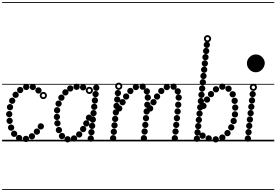

<svg xmlns="http://www.w3.org/2000/svg" viewBox="-25 -1349 2637 1832"><path d="M342.1 -456Q329.5 -456 320.8 -464.7Q312 -473.4 312 -485.9Q312 -498.5 320.7 -507.2Q329.4 -516 341.9 -516Q354.5 -516 363.2 -507.3Q372 -498.6 372 -486.1Q372 -473.5 363.3 -464.8Q354.6 -456 342.1 -456ZM288.1 -489Q275.5 -489 266.8 -497.7Q258 -506.4 258 -518.9Q258 -531.5 266.7 -540.2Q275.4 -549 287.9 -549Q300.5 -549 309.2 -540.3Q318 -531.6 318 -519.1Q318 -506.5 309.3 -497.8Q300.6 -489 288.1 -489ZM225.1 -489.5Q212.5 -489.5 203.8 -498.2Q195 -506.9 195 -519.4Q195 -532 203.7 -540.8Q212.4 -549.5 224.9 -549.5Q237.5 -549.5 246.2 -540.8Q255 -532.1 255 -519.6Q255 -507 246.3 -498.2Q237.6 -489.5 225.1 -489.5ZM167.6 -460Q155 -460 146.2 -468.7Q137.5 -477.4 137.5 -489.9Q137.5 -502.5 146.2 -511.2Q154.9 -520 167.4 -520Q180 -520 188.8 -511.3Q197.5 -502.6 197.5 -490.1Q197.5 -477.5 188.8 -468.8Q180.1 -460 167.6 -460ZM124.1 -414.5Q111.5 -414.5 102.8 -423.2Q94 -431.9 94 -444.4Q94 -457 102.7 -465.8Q111.4 -474.5 123.9 -474.5Q136.5 -474.5 145.2 -465.8Q154 -457.1 154 -444.6Q154 -432 145.3 -423.2Q136.6 -414.5 124.1 -414.5ZM91.6 -358Q79 -358 70.2 -366.7Q61.5 -375.4 61.5 -387.9Q61.5 -400.5 70.2 -409.2Q78.9 -418 91.4 -418Q104 -418 112.8 -409.3Q121.5 -400.6 121.5 -388.1Q121.5 -375.5 112.8 -366.8Q104.1 -358 91.6 -358ZM70.6 -296.5Q58 -296.5 49.2 -305.2Q40.5 -313.9 40.5 -326.4Q40.5 -339 49.2 -347.8Q57.9 -356.5 70.4 -356.5Q83 -356.5 91.8 -347.8Q100.5 -339.1 100.5 -326.6Q100.5 -314 91.8 -305.2Q83.1 -296.5 70.6 -296.5ZM63.1 -230Q50.5 -230 41.8 -238.7Q33 -247.4 33 -259.9Q33 -272.5 41.7 -281.2Q50.4 -290 62.9 -290Q75.5 -290 84.2 -281.3Q93 -272.6 93 -260.1Q93 -247.5 84.3 -238.8Q75.6 -230 63.1 -230ZM67.1 -166Q54.5 -166 45.8 -174.7Q37 -183.4 37 -195.9Q37 -208.5 45.7 -217.2Q54.4 -226 66.9 -226Q79.5 -226 88.2 -217.3Q97 -208.6 97 -196.1Q97 -183.5 88.3 -174.8Q79.6 -166 67.1 -166ZM81.1 -101.5Q68.5 -101.5 59.8 -110.2Q51 -118.9 51 -131.4Q51 -144 59.7 -152.8Q68.4 -161.5 80.9 -161.5Q93.5 -161.5 102.2 -152.8Q111 -144.1 111 -131.6Q111 -119 102.3 -110.2Q93.6 -101.5 81.1 -101.5ZM110.1 -42.5Q97.5 -42.5 88.8 -51.2Q80 -59.9 80 -72.4Q80 -85 88.7 -93.8Q97.4 -102.5 109.9 -102.5Q122.5 -102.5 131.2 -93.8Q140 -85.1 140 -72.6Q140 -60 131.3 -51.2Q122.6 -42.5 110.1 -42.5ZM157.6 -2Q145 -2 136.2 -10.7Q127.5 -19.4 127.5 -31.9Q127.5 -44.5 136.2 -53.2Q144.9 -62 157.4 -62Q170 -62 178.8 -53.3Q187.5 -44.6 187.5 -32.1Q187.5 -19.5 178.8 -10.8Q170.1 -2 157.6 -2ZM222.6 6.5Q210 6.5 201.2 -2.2Q192.5 -10.9 192.5 -23.4Q192.5 -36 201.2 -44.8Q209.9 -53.5 222.4 -53.5Q235 -53.5 243.8 -44.8Q252.5 -36.1 252.5 -23.6Q252.5 -11 243.8 -2.2Q235.1 6.5 222.6 6.5ZM279.6 -18.5Q267 -18.5 258.2 -27.2Q249.5 -35.9 249.5 -48.4Q249.5 -61 258.2 -69.8Q266.9 -78.5 279.4 -78.5Q292 -78.5 300.8 -69.8Q309.5 -61.1 309.5 -48.6Q309.5 -36 300.8 -27.2Q292.1 -18.5 279.6 -18.5ZM327.1 -63Q314.5 -63 305.8 -71.7Q297 -80.4 297 -92.9Q297 -105.5 305.7 -114.2Q314.4 -123 326.9 -123Q339.5 -123 348.2 -114.3Q357 -105.6 357 -93.1Q357 -80.5 348.3 -71.8Q339.6 -63 327.1 -63ZM364.6 -113Q352 -113 343.2 -121.7Q334.5 -130.4 334.5 -142.9Q334.5 -155.5 343.2 -164.2Q351.9 -173 364.4 -173Q377 -173 385.8 -164.3Q394.5 -155.6 394.5 -143.1Q394.5 -130.5 385.8 -121.8Q377.1 -113 364.6 -113ZM388.7 -403Q374.5 -403 364.2 -413.2Q354 -423.3 354 -437.7Q354 -452 364.2 -462Q374.3 -472 388.7 -472Q403 -472 413 -461.9Q423 -451.9 423 -437.7Q423 -423.5 412.9 -413.2Q402.9 -403 388.7 -403ZM388.8 -421Q395.5 -421 400.2 -425.9Q405 -430.8 405 -437.5Q405 -444.5 400.2 -449.2Q395.4 -454 388.5 -454Q382 -454 377 -449.2Q372 -444.5 372 -437.5Q372 -430.8 377 -425.9Q382 -421 388.8 -421ZM-5 455H519.5V463H-5ZM-5 -16H519.5V0H-5ZM-5 -549H519.5V-541H-5ZM-5 -1329H519.5V-1321H-5Z M893.6 -481.5Q881 -481.5 872.2 -490.2Q863.5 -498.9 863.5 -511.4Q863.5 -524 872.2 -532.8Q880.9 -541.5 893.4 -541.5Q906 -541.5 914.8 -532.8Q923.5 -524.1 923.5 -511.6Q923.5 -499 914.8 -490.2Q906.1 -481.5 893.6 -481.5ZM887.1 -421Q874.5 -421 865.8 -429.7Q857 -438.4 857 -450.9Q857 -463.5 865.7 -472.2Q874.4 -481 886.9 -481Q899.5 -481 908.2 -472.3Q917 -463.6 917 -451.1Q917 -438.5 908.3 -429.8Q899.6 -421 887.1 -421ZM880.6 -360.5Q868 -360.5 859.2 -369.2Q850.5 -377.9 850.5 -390.4Q850.5 -403 859.2 -411.8Q867.9 -420.5 880.4 -420.5Q893 -420.5 901.8 -411.8Q910.5 -403.1 910.5 -390.6Q910.5 -378 901.8 -369.2Q893.1 -360.5 880.6 -360.5ZM874.1 -300Q861.5 -300 852.8 -308.7Q844 -317.4 844 -329.9Q844 -342.5 852.7 -351.2Q861.4 -360 873.9 -360Q886.5 -360 895.2 -351.3Q904 -342.6 904 -330.1Q904 -317.5 895.3 -308.8Q886.6 -300 874.1 -300ZM867.6 -239.5Q855 -239.5 846.2 -248.2Q837.5 -256.9 837.5 -269.4Q837.5 -282 846.2 -290.8Q854.9 -299.5 867.4 -299.5Q880 -299.5 888.8 -290.8Q897.5 -282.1 897.5 -269.6Q897.5 -257 888.8 -248.2Q880.1 -239.5 867.6 -239.5ZM860.6 -178.5Q848 -178.5 839.2 -187.2Q830.5 -195.9 830.5 -208.4Q830.5 -221 839.2 -229.8Q847.9 -238.5 860.4 -238.5Q873 -238.5 881.8 -229.8Q890.5 -221.1 890.5 -208.6Q890.5 -196 881.8 -187.2Q873.1 -178.5 860.6 -178.5ZM854.1 -118Q841.5 -118 832.8 -126.7Q824 -135.4 824 -147.9Q824 -160.5 832.7 -169.2Q841.4 -178 853.9 -178Q866.5 -178 875.2 -169.3Q884 -160.6 884 -148.1Q884 -135.5 875.3 -126.8Q866.6 -118 854.1 -118ZM847.6 -57.5Q835 -57.5 826.2 -66.2Q817.5 -74.9 817.5 -87.4Q817.5 -100 826.2 -108.8Q834.9 -117.5 847.4 -117.5Q860 -117.5 868.8 -108.8Q877.5 -100.1 877.5 -87.6Q877.5 -75 868.8 -66.2Q860.1 -57.5 847.6 -57.5ZM841.1 3Q828.5 3 819.8 -5.7Q811 -14.4 811 -26.9Q811 -39.5 819.7 -48.2Q828.4 -57 840.9 -57Q853.5 -57 862.2 -48.3Q871 -39.6 871 -27.1Q871 -14.5 862.3 -5.8Q853.6 3 841.1 3ZM768.1 -486Q755.5 -486 746.8 -494.7Q738 -503.4 738 -515.9Q738 -528.5 746.7 -537.2Q755.4 -546 767.9 -546Q780.5 -546 789.2 -537.3Q798 -528.6 798 -516.1Q798 -503.5 789.3 -494.8Q780.6 -486 768.1 -486ZM706.1 -491Q693.5 -491 684.8 -499.7Q676 -508.4 676 -520.9Q676 -533.5 684.7 -542.2Q693.4 -551 705.9 -551Q718.5 -551 727.2 -542.3Q736 -533.6 736 -521.1Q736 -508.5 727.3 -499.8Q718.6 -491 706.1 -491ZM645.6 -475Q633 -475 624.2 -483.7Q615.5 -492.4 615.5 -504.9Q615.5 -517.5 624.2 -526.2Q632.9 -535 645.4 -535Q658 -535 666.8 -526.3Q675.5 -517.6 675.5 -505.1Q675.5 -492.5 666.8 -483.8Q658.1 -475 645.6 -475ZM599.1 -437.5Q586.5 -437.5 577.8 -446.2Q569 -454.9 569 -467.4Q569 -480 577.7 -488.8Q586.4 -497.5 598.9 -497.5Q611.5 -497.5 620.2 -488.8Q629 -480.1 629 -467.6Q629 -455 620.3 -446.2Q611.6 -437.5 599.1 -437.5ZM561.1 -387Q548.5 -387 539.8 -395.7Q531 -404.4 531 -416.9Q531 -429.5 539.7 -438.2Q548.4 -447 560.9 -447Q573.5 -447 582.2 -438.3Q591 -429.6 591 -417.1Q591 -404.5 582.3 -395.8Q573.6 -387 561.1 -387ZM534.1 -330Q521.5 -330 512.8 -338.7Q504 -347.4 504 -359.9Q504 -372.5 512.7 -381.2Q521.4 -390 533.9 -390Q546.5 -390 555.2 -381.3Q564 -372.6 564 -360.1Q564 -347.5 555.3 -338.8Q546.6 -330 534.1 -330ZM520.1 -267Q507.5 -267 498.8 -275.7Q490 -284.4 490 -296.9Q490 -309.5 498.7 -318.2Q507.4 -327 519.9 -327Q532.5 -327 541.2 -318.3Q550 -309.6 550 -297.1Q550 -284.5 541.3 -275.8Q532.6 -267 520.1 -267ZM518.1 -203.5Q505.5 -203.5 496.8 -212.2Q488 -220.9 488 -233.4Q488 -246 496.7 -254.8Q505.4 -263.5 517.9 -263.5Q530.5 -263.5 539.2 -254.8Q548 -246.1 548 -233.6Q548 -221 539.3 -212.2Q530.6 -203.5 518.1 -203.5ZM523.1 -142.5Q510.5 -142.5 501.8 -151.2Q493 -159.9 493 -172.4Q493 -185 501.7 -193.8Q510.4 -202.5 522.9 -202.5Q535.5 -202.5 544.2 -193.8Q553 -185.1 553 -172.6Q553 -160 544.3 -151.2Q535.6 -142.5 523.1 -142.5ZM537.1 -78Q524.5 -78 515.8 -86.7Q507 -95.4 507 -107.9Q507 -120.5 515.7 -129.2Q524.4 -138 536.9 -138Q549.5 -138 558.2 -129.3Q567 -120.6 567 -108.1Q567 -95.5 558.3 -86.8Q549.6 -78 537.1 -78ZM566.6 -21Q554 -21 545.2 -29.7Q536.5 -38.4 536.5 -50.9Q536.5 -63.5 545.2 -72.2Q553.9 -81 566.4 -81Q579 -81 587.8 -72.3Q596.5 -63.6 596.5 -51.1Q596.5 -38.5 587.8 -29.8Q579.1 -21 566.6 -21ZM620.1 10Q607.5 10 598.8 1.3Q590 -7.4 590 -19.9Q590 -32.5 598.7 -41.2Q607.4 -50 619.9 -50Q632.5 -50 641.2 -41.3Q650 -32.6 650 -20.1Q650 -7.5 641.3 1.2Q632.6 10 620.1 10ZM681.6 2Q669 2 660.2 -6.7Q651.5 -15.4 651.5 -27.9Q651.5 -40.5 660.2 -49.2Q668.9 -58 681.4 -58Q694 -58 702.8 -49.3Q711.5 -40.6 711.5 -28.1Q711.5 -15.5 702.8 -6.8Q694.1 2 681.6 2ZM730.6 -36.5Q718 -36.5 709.2 -45.2Q700.5 -53.9 700.5 -66.4Q700.5 -79 709.2 -87.8Q717.9 -96.5 730.4 -96.5Q743 -96.5 751.8 -87.8Q760.5 -79.1 760.5 -66.6Q760.5 -54 751.8 -45.2Q743.1 -36.5 730.6 -36.5ZM768.6 -88Q756 -88 747.2 -96.7Q738.5 -105.4 738.5 -117.9Q738.5 -130.5 747.2 -139.2Q755.9 -148 768.4 -148Q781 -148 789.8 -139.3Q798.5 -130.6 798.5 -118.1Q798.5 -105.5 789.8 -96.8Q781.1 -88 768.6 -88ZM798.6 -141.5Q786 -141.5 777.2 -150.2Q768.5 -158.9 768.5 -171.4Q768.5 -184 777.2 -192.8Q785.9 -201.5 798.4 -201.5Q811 -201.5 819.8 -192.8Q828.5 -184.1 828.5 -171.6Q828.5 -159 819.8 -150.2Q811.1 -141.5 798.6 -141.5ZM824.1 -196Q811.5 -196 802.8 -204.7Q794 -213.4 794 -225.9Q794 -238.5 802.7 -247.2Q811.4 -256 823.9 -256Q836.5 -256 845.2 -247.3Q854 -238.6 854 -226.1Q854 -213.5 845.3 -204.8Q836.6 -196 824.1 -196ZM827.7 -452Q813.5 -452 803.2 -462.2Q793 -472.3 793 -486.7Q793 -501 803.2 -511Q813.3 -521 827.7 -521Q842 -521 852 -510.9Q862 -500.9 862 -486.7Q862 -472.5 851.9 -462.2Q841.9 -452 827.7 -452ZM827.8 -470Q834.5 -470 839.2 -474.9Q844 -479.8 844 -486.5Q844 -493.5 839.2 -498.2Q834.4 -503 827.5 -503Q821 -503 816 -498.2Q811 -493.5 811 -486.5Q811 -479.8 816 -474.9Q821 -470 827.8 -470ZM445 455H1040.5V463H445ZM445 -16H1040.5V0H445ZM445 -549H1040.5V-541H445ZM445 -1329H1040.5V-1321H445Z M1112.6 -284.5Q1100 -284.5 1091.2 -293.2Q1082.5 -301.9 1082.5 -314.4Q1082.5 -327 1091.2 -335.8Q1099.9 -344.5 1112.4 -344.5Q1125 -344.5 1133.8 -335.8Q1142.5 -327.1 1142.5 -314.6Q1142.5 -302 1133.8 -293.2Q1125.1 -284.5 1112.6 -284.5ZM1144.6 -344Q1132 -344 1123.2 -352.7Q1114.5 -361.4 1114.5 -373.9Q1114.5 -386.5 1123.2 -395.2Q1131.9 -404 1144.4 -404Q1157 -404 1165.8 -395.3Q1174.5 -386.6 1174.5 -374.1Q1174.5 -361.5 1165.8 -352.8Q1157.1 -344 1144.6 -344ZM1178.6 -398Q1166 -398 1157.2 -406.7Q1148.5 -415.4 1148.5 -427.9Q1148.5 -440.5 1157.2 -449.2Q1165.9 -458 1178.4 -458Q1191 -458 1199.8 -449.3Q1208.5 -440.6 1208.5 -428.1Q1208.5 -415.5 1199.8 -406.8Q1191.1 -398 1178.6 -398ZM1219.1 -451Q1206.5 -451 1197.8 -459.7Q1189 -468.4 1189 -480.9Q1189 -493.5 1197.7 -502.2Q1206.4 -511 1218.9 -511Q1231.5 -511 1240.2 -502.3Q1249 -493.6 1249 -481.1Q1249 -468.5 1240.3 -459.8Q1231.6 -451 1219.1 -451ZM1271.6 -488.5Q1259 -488.5 1250.2 -497.2Q1241.5 -505.9 1241.5 -518.4Q1241.5 -531 1250.2 -539.8Q1258.9 -548.5 1271.4 -548.5Q1284 -548.5 1292.8 -539.8Q1301.5 -531.1 1301.5 -518.6Q1301.5 -506 1292.8 -497.2Q1284.1 -488.5 1271.6 -488.5ZM1336.1 -492Q1323.5 -492 1314.8 -500.7Q1306 -509.4 1306 -521.9Q1306 -534.5 1314.7 -543.2Q1323.4 -552 1335.9 -552Q1348.5 -552 1357.2 -543.3Q1366 -534.6 1366 -522.1Q1366 -509.5 1357.3 -500.8Q1348.6 -492 1336.1 -492ZM1376.1 -447.5Q1363.5 -447.5 1354.8 -456.2Q1346 -464.9 1346 -477.4Q1346 -490 1354.7 -498.8Q1363.4 -507.5 1375.9 -507.5Q1388.5 -507.5 1397.2 -498.8Q1406 -490.1 1406 -477.6Q1406 -465 1397.3 -456.2Q1388.6 -447.5 1376.1 -447.5ZM1385.1 -388.5Q1372.5 -388.5 1363.8 -397.2Q1355 -405.9 1355 -418.4Q1355 -431 1363.7 -439.8Q1372.4 -448.5 1384.9 -448.5Q1397.5 -448.5 1406.2 -439.8Q1415 -431.1 1415 -418.6Q1415 -406 1406.3 -397.2Q1397.6 -388.5 1385.1 -388.5ZM1380.6 -319.5Q1368 -319.5 1359.2 -328.2Q1350.5 -336.9 1350.5 -349.4Q1350.5 -362 1359.2 -370.8Q1367.9 -379.5 1380.4 -379.5Q1393 -379.5 1401.8 -370.8Q1410.5 -362.1 1410.5 -349.6Q1410.5 -337 1401.8 -328.2Q1393.1 -319.5 1380.6 -319.5ZM1374.6 -255.5Q1362 -255.5 1353.2 -264.2Q1344.5 -272.9 1344.5 -285.4Q1344.5 -298 1353.2 -306.8Q1361.9 -315.5 1374.4 -315.5Q1387 -315.5 1395.8 -306.8Q1404.5 -298.1 1404.5 -285.6Q1404.5 -273 1395.8 -264.2Q1387.1 -255.5 1374.6 -255.5ZM1368.1 -191.5Q1355.5 -191.5 1346.8 -200.2Q1338 -208.9 1338 -221.4Q1338 -234 1346.7 -242.8Q1355.4 -251.5 1367.9 -251.5Q1380.5 -251.5 1389.2 -242.8Q1398 -234.1 1398 -221.6Q1398 -209 1389.3 -200.2Q1380.6 -191.5 1368.1 -191.5ZM1361.6 -127.5Q1349 -127.5 1340.2 -136.2Q1331.5 -144.9 1331.5 -157.4Q1331.5 -170 1340.2 -178.8Q1348.9 -187.5 1361.4 -187.5Q1374 -187.5 1382.8 -178.8Q1391.5 -170.1 1391.5 -157.6Q1391.5 -145 1382.8 -136.2Q1374.1 -127.5 1361.6 -127.5ZM1355.1 -64Q1342.5 -64 1333.8 -72.7Q1325 -81.4 1325 -93.9Q1325 -106.5 1333.7 -115.2Q1342.4 -124 1354.9 -124Q1367.5 -124 1376.2 -115.3Q1385 -106.6 1385 -94.1Q1385 -81.5 1376.3 -72.8Q1367.6 -64 1355.1 -64ZM1348.1 0Q1335.5 0 1326.8 -8.7Q1318 -17.4 1318 -29.9Q1318 -42.5 1326.7 -51.2Q1335.4 -60 1347.9 -60Q1360.5 -60 1369.2 -51.3Q1378 -42.6 1378 -30.1Q1378 -17.5 1369.3 -8.8Q1360.6 0 1348.1 0ZM1100.1 -431Q1087.5 -431 1078.8 -439.7Q1070 -448.4 1070 -460.9Q1070 -473.5 1078.7 -482.2Q1087.4 -491 1099.9 -491Q1112.5 -491 1121.2 -482.3Q1130 -473.6 1130 -461.1Q1130 -448.5 1121.3 -439.8Q1112.6 -431 1100.1 -431ZM1093.6 -369.5Q1081 -369.5 1072.2 -378.2Q1063.5 -386.9 1063.5 -399.4Q1063.5 -412 1072.2 -420.8Q1080.9 -429.5 1093.4 -429.5Q1106 -429.5 1114.8 -420.8Q1123.5 -412.1 1123.5 -399.6Q1123.5 -387 1114.8 -378.2Q1106.1 -369.5 1093.6 -369.5ZM1087.1 -308Q1074.5 -308 1065.8 -316.7Q1057 -325.4 1057 -337.9Q1057 -350.5 1065.7 -359.2Q1074.4 -368 1086.9 -368Q1099.5 -368 1108.2 -359.3Q1117 -350.6 1117 -338.1Q1117 -325.5 1108.3 -316.8Q1099.6 -308 1087.1 -308ZM1080.6 -246.5Q1068 -246.5 1059.2 -255.2Q1050.5 -263.9 1050.5 -276.4Q1050.5 -289 1059.2 -297.8Q1067.9 -306.5 1080.4 -306.5Q1093 -306.5 1101.8 -297.8Q1110.5 -289.1 1110.5 -276.6Q1110.5 -264 1101.8 -255.2Q1093.1 -246.5 1080.6 -246.5ZM1074.1 -184.5Q1061.5 -184.5 1052.8 -193.2Q1044 -201.9 1044 -214.4Q1044 -227 1052.7 -235.8Q1061.4 -244.5 1073.9 -244.5Q1086.5 -244.5 1095.2 -235.8Q1104 -227.1 1104 -214.6Q1104 -202 1095.3 -193.2Q1086.6 -184.5 1074.1 -184.5ZM1067.6 -123Q1055 -123 1046.2 -131.7Q1037.5 -140.4 1037.5 -152.9Q1037.5 -165.5 1046.2 -174.2Q1054.9 -183 1067.4 -183Q1080 -183 1088.8 -174.3Q1097.5 -165.6 1097.5 -153.1Q1097.5 -140.5 1088.8 -131.8Q1080.1 -123 1067.6 -123ZM1061.1 -61.5Q1048.5 -61.5 1039.8 -70.2Q1031 -78.9 1031 -91.4Q1031 -104 1039.7 -112.8Q1048.4 -121.5 1060.9 -121.5Q1073.5 -121.5 1082.2 -112.8Q1091 -104.1 1091 -91.6Q1091 -79 1082.3 -70.2Q1073.6 -61.5 1061.1 -61.5ZM1054.6 0Q1042 0 1033.2 -8.7Q1024.5 -17.4 1024.5 -29.9Q1024.5 -42.5 1033.2 -51.2Q1041.9 -60 1054.4 -60Q1067 -60 1075.8 -51.3Q1084.5 -42.6 1084.5 -30.1Q1084.5 -17.5 1075.8 -8.8Q1067.1 0 1054.6 0ZM1108.2 -491.5Q1094 -491.5 1083.8 -501.7Q1073.5 -511.8 1073.5 -526.2Q1073.5 -540.5 1083.7 -550.5Q1093.8 -560.5 1108.2 -560.5Q1122.5 -560.5 1132.5 -550.4Q1142.5 -540.4 1142.5 -526.2Q1142.5 -512 1132.4 -501.8Q1122.4 -491.5 1108.2 -491.5ZM1108.2 -509.5Q1115 -509.5 1119.8 -514.4Q1124.5 -519.3 1124.5 -526Q1124.5 -533 1119.7 -537.8Q1114.9 -542.5 1108 -542.5Q1101.5 -542.5 1096.5 -537.8Q1091.5 -533 1091.5 -526Q1091.5 -519.3 1096.5 -514.4Q1101.5 -509.5 1108.2 -509.5ZM1407.6 -284.5Q1395 -284.5 1386.2 -293.2Q1377.5 -301.9 1377.5 -314.4Q1377.5 -327 1386.2 -335.8Q1394.9 -344.5 1407.4 -344.5Q1420 -344.5 1428.8 -335.8Q1437.5 -327.1 1437.5 -314.6Q1437.5 -302 1428.8 -293.2Q1420.1 -284.5 1407.6 -284.5ZM1439.6 -344Q1427 -344 1418.2 -352.7Q1409.5 -361.4 1409.5 -373.9Q1409.5 -386.5 1418.2 -395.2Q1426.9 -404 1439.4 -404Q1452 -404 1460.8 -395.3Q1469.5 -386.6 1469.5 -374.1Q1469.5 -361.5 1460.8 -352.8Q1452.1 -344 1439.6 -344ZM1473.6 -398Q1461 -398 1452.2 -406.7Q1443.5 -415.4 1443.5 -427.9Q1443.5 -440.5 1452.2 -449.2Q1460.9 -458 1473.4 -458Q1486 -458 1494.8 -449.3Q1503.5 -440.6 1503.5 -428.1Q1503.5 -415.5 1494.8 -406.8Q1486.1 -398 1473.6 -398ZM1514.1 -451Q1501.5 -451 1492.8 -459.7Q1484 -468.4 1484 -480.9Q1484 -493.5 1492.7 -502.2Q1501.4 -511 1513.9 -511Q1526.5 -511 1535.2 -502.3Q1544 -493.6 1544 -481.1Q1544 -468.5 1535.3 -459.8Q1526.6 -451 1514.1 -451ZM1566.6 -488.5Q1554 -488.5 1545.2 -497.2Q1536.5 -505.9 1536.5 -518.4Q1536.5 -531 1545.2 -539.8Q1553.9 -548.5 1566.4 -548.5Q1579 -548.5 1587.8 -539.8Q1596.5 -531.1 1596.5 -518.6Q1596.5 -506 1587.8 -497.2Q1579.1 -488.5 1566.6 -488.5ZM1631.1 -492Q1618.5 -492 1609.8 -500.7Q1601 -509.4 1601 -521.9Q1601 -534.5 1609.7 -543.2Q1618.4 -552 1630.9 -552Q1643.5 -552 1652.2 -543.3Q1661 -534.6 1661 -522.1Q1661 -509.5 1652.3 -500.8Q1643.6 -492 1631.1 -492ZM1671.1 -447.5Q1658.5 -447.5 1649.8 -456.2Q1641 -464.9 1641 -477.4Q1641 -490 1649.7 -498.8Q1658.4 -507.5 1670.9 -507.5Q1683.5 -507.5 1692.2 -498.8Q1701 -490.1 1701 -477.6Q1701 -465 1692.3 -456.2Q1683.6 -447.5 1671.1 -447.5ZM1680.1 -388.5Q1667.5 -388.5 1658.8 -397.2Q1650 -405.9 1650 -418.4Q1650 -431 1658.7 -439.8Q1667.4 -448.5 1679.9 -448.5Q1692.5 -448.5 1701.2 -439.8Q1710 -431.1 1710 -418.6Q1710 -406 1701.3 -397.2Q1692.6 -388.5 1680.1 -388.5ZM1675.6 -319.5Q1663 -319.5 1654.2 -328.2Q1645.5 -336.9 1645.5 -349.4Q1645.5 -362 1654.2 -370.8Q1662.9 -379.5 1675.4 -379.5Q1688 -379.5 1696.8 -370.8Q1705.5 -362.1 1705.5 -349.6Q1705.5 -337 1696.8 -328.2Q1688.1 -319.5 1675.6 -319.5ZM1669.6 -255.5Q1657 -255.5 1648.2 -264.2Q1639.5 -272.9 1639.5 -285.4Q1639.5 -298 1648.2 -306.8Q1656.9 -315.5 1669.4 -315.5Q1682 -315.5 1690.8 -306.8Q1699.5 -298.1 1699.5 -285.6Q1699.5 -273 1690.8 -264.2Q1682.1 -255.5 1669.6 -255.5ZM1663.1 -191.5Q1650.5 -191.5 1641.8 -200.2Q1633 -208.9 1633 -221.4Q1633 -234 1641.7 -242.8Q1650.4 -251.5 1662.9 -251.5Q1675.5 -251.5 1684.2 -242.8Q1693 -234.1 1693 -221.6Q1693 -209 1684.3 -200.2Q1675.6 -191.5 1663.1 -191.5ZM1656.6 -127.5Q1644 -127.5 1635.2 -136.2Q1626.5 -144.9 1626.5 -157.4Q1626.5 -170 1635.2 -178.8Q1643.9 -187.5 1656.4 -187.5Q1669 -187.5 1677.8 -178.8Q1686.5 -170.1 1686.5 -157.6Q1686.5 -145 1677.8 -136.2Q1669.1 -127.5 1656.6 -127.5ZM1650.1 -64Q1637.5 -64 1628.8 -72.7Q1620 -81.4 1620 -93.9Q1620 -106.5 1628.7 -115.2Q1637.4 -124 1649.9 -124Q1662.5 -124 1671.2 -115.3Q1680 -106.6 1680 -94.1Q1680 -81.5 1671.3 -72.8Q1662.6 -64 1650.1 -64ZM1643.1 0Q1630.5 0 1621.8 -8.7Q1613 -17.4 1613 -29.9Q1613 -42.5 1621.7 -51.2Q1630.4 -60 1642.9 -60Q1655.5 -60 1664.2 -51.3Q1673 -42.6 1673 -30.1Q1673 -17.5 1664.3 -8.8Q1655.6 0 1643.1 0ZM985 455H1885.5V463H985ZM985 -16H1885.5V0H985ZM985 -549H1885.5V-541H985ZM985 -1329H1885.5V-1321H985Z M1916.6 -308.5Q1904 -308.5 1895.2 -317.2Q1886.5 -325.9 1886.5 -338.4Q1886.5 -351 1895.2 -359.8Q1903.9 -368.5 1916.4 -368.5Q1929 -368.5 1937.8 -359.8Q1946.5 -351.1 1946.5 -338.6Q1946.5 -326 1937.8 -317.2Q1929.1 -308.5 1916.6 -308.5ZM1950.6 -369Q1938 -369 1929.2 -377.7Q1920.5 -386.4 1920.5 -398.9Q1920.5 -411.5 1929.2 -420.2Q1937.9 -429 1950.4 -429Q1963 -429 1971.8 -420.3Q1980.5 -411.6 1980.5 -399.1Q1980.5 -386.5 1971.8 -377.8Q1963.1 -369 1950.6 -369ZM1988.6 -421Q1976 -421 1967.2 -429.7Q1958.5 -438.4 1958.5 -450.9Q1958.5 -463.5 1967.2 -472.2Q1975.9 -481 1988.4 -481Q2001 -481 2009.8 -472.3Q2018.5 -463.6 2018.5 -451.1Q2018.5 -438.5 2009.8 -429.8Q2001.1 -421 1988.6 -421ZM2036.1 -467Q2023.5 -467 2014.8 -475.7Q2006 -484.4 2006 -496.9Q2006 -509.5 2014.7 -518.2Q2023.4 -527 2035.9 -527Q2048.5 -527 2057.2 -518.3Q2066 -509.6 2066 -497.1Q2066 -484.5 2057.3 -475.8Q2048.6 -467 2036.1 -467ZM2096.6 -492Q2084 -492 2075.2 -500.7Q2066.5 -509.4 2066.5 -521.9Q2066.5 -534.5 2075.2 -543.2Q2083.9 -552 2096.4 -552Q2109 -552 2117.8 -543.3Q2126.5 -534.6 2126.5 -522.1Q2126.5 -509.5 2117.8 -500.8Q2109.1 -492 2096.6 -492ZM2155.6 -472.5Q2143 -472.5 2134.2 -481.2Q2125.5 -489.9 2125.5 -502.4Q2125.5 -515 2134.2 -523.8Q2142.9 -532.5 2155.4 -532.5Q2168 -532.5 2176.8 -523.8Q2185.5 -515.1 2185.5 -502.6Q2185.5 -490 2176.8 -481.2Q2168.1 -472.5 2155.6 -472.5ZM2195.6 -419.5Q2183 -419.5 2174.2 -428.2Q2165.5 -436.9 2165.5 -449.4Q2165.5 -462 2174.2 -470.8Q2182.9 -479.5 2195.4 -479.5Q2208 -479.5 2216.8 -470.8Q2225.5 -462.1 2225.5 -449.6Q2225.5 -437 2216.8 -428.2Q2208.1 -419.5 2195.6 -419.5ZM2214.1 -357Q2201.5 -357 2192.8 -365.7Q2184 -374.4 2184 -386.9Q2184 -399.5 2192.7 -408.2Q2201.4 -417 2213.9 -417Q2226.5 -417 2235.2 -408.3Q2244 -399.6 2244 -387.1Q2244 -374.5 2235.3 -365.8Q2226.6 -357 2214.1 -357ZM2219.6 -292.5Q2207 -292.5 2198.2 -301.2Q2189.5 -309.9 2189.5 -322.4Q2189.5 -335 2198.2 -343.8Q2206.9 -352.5 2219.4 -352.5Q2232 -352.5 2240.8 -343.8Q2249.5 -335.1 2249.5 -322.6Q2249.5 -310 2240.8 -301.2Q2232.1 -292.5 2219.6 -292.5ZM2217.1 -227.5Q2204.5 -227.5 2195.8 -236.2Q2187 -244.9 2187 -257.4Q2187 -270 2195.7 -278.8Q2204.4 -287.5 2216.9 -287.5Q2229.5 -287.5 2238.2 -278.8Q2247 -270.1 2247 -257.6Q2247 -245 2238.3 -236.2Q2229.6 -227.5 2217.1 -227.5ZM2204.6 -164.5Q2192 -164.5 2183.2 -173.2Q2174.5 -181.9 2174.5 -194.4Q2174.5 -207 2183.2 -215.8Q2191.9 -224.5 2204.4 -224.5Q2217 -224.5 2225.8 -215.8Q2234.5 -207.1 2234.5 -194.6Q2234.5 -182 2225.8 -173.2Q2217.1 -164.5 2204.6 -164.5ZM2181.6 -104Q2169 -104 2160.2 -112.7Q2151.5 -121.4 2151.5 -133.9Q2151.5 -146.5 2160.2 -155.2Q2168.9 -164 2181.4 -164Q2194 -164 2202.8 -155.3Q2211.5 -146.6 2211.5 -134.1Q2211.5 -121.5 2202.8 -112.8Q2194.1 -104 2181.6 -104ZM2145.6 -49Q2133 -49 2124.2 -57.7Q2115.5 -66.4 2115.5 -78.9Q2115.5 -91.5 2124.2 -100.2Q2132.9 -109 2145.4 -109Q2158 -109 2166.8 -100.3Q2175.5 -91.6 2175.5 -79.1Q2175.5 -66.5 2166.8 -57.8Q2158.1 -49 2145.6 -49ZM2096.6 -6.5Q2084 -6.5 2075.2 -15.2Q2066.5 -23.9 2066.5 -36.4Q2066.5 -49 2075.2 -57.8Q2083.9 -66.5 2096.4 -66.5Q2109 -66.5 2117.8 -57.8Q2126.5 -49.1 2126.5 -36.6Q2126.5 -24 2117.8 -15.2Q2109.1 -6.5 2096.6 -6.5ZM2033.6 10.5Q2021 10.5 2012.2 1.8Q2003.5 -6.9 2003.5 -19.4Q2003.5 -32 2012.2 -40.8Q2020.9 -49.5 2033.4 -49.5Q2046 -49.5 2054.8 -40.8Q2063.5 -32.1 2063.5 -19.6Q2063.5 -7 2054.8 1.8Q2046.1 10.5 2033.6 10.5ZM1966.6 1.5Q1954 1.5 1945.2 -7.2Q1936.5 -15.9 1936.5 -28.4Q1936.5 -41 1945.2 -49.8Q1953.9 -58.5 1966.4 -58.5Q1979 -58.5 1987.8 -49.8Q1996.5 -41.1 1996.5 -28.6Q1996.5 -16 1987.8 -7.2Q1979.1 1.5 1966.6 1.5ZM1908.1 -24.5Q1895.5 -24.5 1886.8 -33.2Q1878 -41.9 1878 -54.4Q1878 -67 1886.7 -75.8Q1895.4 -84.5 1907.9 -84.5Q1920.5 -84.5 1929.2 -75.8Q1938 -67.1 1938 -54.6Q1938 -42 1929.3 -33.2Q1920.6 -24.5 1908.1 -24.5ZM1948.6 -891.5Q1936 -891.5 1927.2 -900.2Q1918.5 -908.9 1918.5 -921.4Q1918.5 -934 1927.2 -942.8Q1935.9 -951.5 1948.4 -951.5Q1961 -951.5 1969.8 -942.8Q1978.5 -934.1 1978.5 -921.6Q1978.5 -909 1969.8 -900.2Q1961.1 -891.5 1948.6 -891.5ZM1942.1 -832.5Q1929.5 -832.5 1920.8 -841.2Q1912 -849.9 1912 -862.4Q1912 -875 1920.7 -883.8Q1929.4 -892.5 1941.9 -892.5Q1954.5 -892.5 1963.2 -883.8Q1972 -875.1 1972 -862.6Q1972 -850 1963.3 -841.2Q1954.6 -832.5 1942.1 -832.5ZM1935.6 -773.5Q1923 -773.5 1914.2 -782.2Q1905.5 -790.9 1905.5 -803.4Q1905.5 -816 1914.2 -824.8Q1922.9 -833.5 1935.4 -833.5Q1948 -833.5 1956.8 -824.8Q1965.5 -816.1 1965.5 -803.6Q1965.5 -791 1956.8 -782.2Q1948.1 -773.5 1935.6 -773.5ZM1929.6 -713.5Q1917 -713.5 1908.2 -722.2Q1899.5 -730.9 1899.5 -743.4Q1899.5 -756 1908.2 -764.8Q1916.9 -773.5 1929.4 -773.5Q1942 -773.5 1950.8 -764.8Q1959.5 -756.1 1959.5 -743.6Q1959.5 -731 1950.8 -722.2Q1942.1 -713.5 1929.6 -713.5ZM1923.1 -654Q1910.5 -654 1901.8 -662.7Q1893 -671.4 1893 -683.9Q1893 -696.5 1901.7 -705.2Q1910.4 -714 1922.9 -714Q1935.5 -714 1944.2 -705.3Q1953 -696.6 1953 -684.1Q1953 -671.5 1944.3 -662.8Q1935.6 -654 1923.1 -654ZM1916.6 -594Q1904 -594 1895.2 -602.7Q1886.5 -611.4 1886.5 -623.9Q1886.5 -636.5 1895.2 -645.2Q1903.9 -654 1916.4 -654Q1929 -654 1937.8 -645.3Q1946.5 -636.6 1946.5 -624.1Q1946.5 -611.5 1937.8 -602.8Q1929.1 -594 1916.6 -594ZM1910.6 -534Q1898 -534 1889.2 -542.7Q1880.5 -551.4 1880.5 -563.9Q1880.5 -576.5 1889.2 -585.2Q1897.9 -594 1910.4 -594Q1923 -594 1931.8 -585.3Q1940.5 -576.6 1940.5 -564.1Q1940.5 -551.5 1931.8 -542.8Q1923.1 -534 1910.6 -534ZM1904.1 -474.5Q1891.5 -474.5 1882.8 -483.2Q1874 -491.9 1874 -504.4Q1874 -517 1882.7 -525.8Q1891.4 -534.5 1903.9 -534.5Q1916.5 -534.5 1925.2 -525.8Q1934 -517.1 1934 -504.6Q1934 -492 1925.3 -483.2Q1916.6 -474.5 1904.1 -474.5ZM1897.6 -414.5Q1885 -414.5 1876.2 -423.2Q1867.5 -431.9 1867.5 -444.4Q1867.5 -457 1876.2 -465.8Q1884.9 -474.5 1897.4 -474.5Q1910 -474.5 1918.8 -465.8Q1927.5 -457.1 1927.5 -444.6Q1927.5 -432 1918.8 -423.2Q1910.1 -414.5 1897.6 -414.5ZM1891.6 -354.5Q1879 -354.5 1870.2 -363.2Q1861.5 -371.9 1861.5 -384.4Q1861.5 -397 1870.2 -405.8Q1878.9 -414.5 1891.4 -414.5Q1904 -414.5 1912.8 -405.8Q1921.5 -397.1 1921.5 -384.6Q1921.5 -372 1912.8 -363.2Q1904.1 -354.5 1891.6 -354.5ZM1885.1 -295Q1872.5 -295 1863.8 -303.7Q1855 -312.4 1855 -324.9Q1855 -337.5 1863.7 -346.2Q1872.4 -355 1884.9 -355Q1897.5 -355 1906.2 -346.3Q1915 -337.6 1915 -325.1Q1915 -312.5 1906.3 -303.8Q1897.6 -295 1885.1 -295ZM1879.1 -235Q1866.5 -235 1857.8 -243.7Q1849 -252.4 1849 -264.9Q1849 -277.5 1857.7 -286.2Q1866.4 -295 1878.9 -295Q1891.5 -295 1900.2 -286.3Q1909 -277.6 1909 -265.1Q1909 -252.5 1900.3 -243.8Q1891.6 -235 1879.1 -235ZM1872.6 -175Q1860 -175 1851.2 -183.7Q1842.5 -192.4 1842.5 -204.9Q1842.5 -217.5 1851.2 -226.2Q1859.9 -235 1872.4 -235Q1885 -235 1893.8 -226.3Q1902.5 -217.6 1902.5 -205.1Q1902.5 -192.5 1893.8 -183.8Q1885.1 -175 1872.6 -175ZM1866.6 -115.5Q1854 -115.5 1845.2 -124.2Q1836.5 -132.9 1836.5 -145.4Q1836.5 -158 1845.2 -166.8Q1853.9 -175.5 1866.4 -175.5Q1879 -175.5 1887.8 -166.8Q1896.5 -158.1 1896.5 -145.6Q1896.5 -133 1887.8 -124.2Q1879.1 -115.5 1866.6 -115.5ZM1860.1 -55.5Q1847.5 -55.5 1838.8 -64.2Q1830 -72.9 1830 -85.4Q1830 -98 1838.7 -106.8Q1847.4 -115.5 1859.9 -115.5Q1872.5 -115.5 1881.2 -106.8Q1890 -98.1 1890 -85.6Q1890 -73 1881.3 -64.2Q1872.6 -55.5 1860.1 -55.5ZM1853.6 4.5Q1841 4.5 1832.2 -4.2Q1823.5 -12.9 1823.5 -25.4Q1823.5 -38 1832.2 -46.8Q1840.9 -55.5 1853.4 -55.5Q1866 -55.5 1874.8 -46.8Q1883.5 -38.1 1883.5 -25.6Q1883.5 -13 1874.8 -4.2Q1866.1 4.5 1853.6 4.5ZM1955.2 -945Q1941 -945 1930.8 -955.2Q1920.5 -965.3 1920.5 -979.7Q1920.5 -994 1930.7 -1004Q1940.8 -1014 1955.2 -1014Q1969.5 -1014 1979.5 -1003.9Q1989.5 -993.9 1989.5 -979.7Q1989.5 -965.5 1979.4 -955.2Q1969.4 -945 1955.2 -945ZM1955.2 -963Q1962 -963 1966.8 -967.9Q1971.5 -972.8 1971.5 -979.5Q1971.5 -986.5 1966.7 -991.2Q1961.9 -996 1955 -996Q1948.5 -996 1943.5 -991.2Q1938.5 -986.5 1938.5 -979.5Q1938.5 -972.8 1943.5 -967.9Q1948.5 -963 1955.2 -963ZM1771 455H2372V463H1771ZM1771 -16H2372V0H1771ZM1771 -549H2372V-541H1771ZM1771 -1329H2372V-1321H1771Z M2331 -745Q2331 -778.5 2356.2 -804Q2381.5 -829.5 2415.5 -829.5Q2452.5 -829.5 2477 -803.2Q2501.5 -777 2501.5 -746.5Q2501.5 -726 2490.2 -705.8Q2479 -685.5 2459.8 -672.5Q2440.5 -659.5 2415.7 -659.5Q2381.5 -659.5 2356.2 -684.8Q2331 -710 2331 -745ZM2331 -745Q2331 -778.5 2356.2 -804Q2381.5 -829.5 2415.5 -829.5Q2452.5 -829.5 2477 -803.2Q2501.5 -777 2501.5 -746.5Q2501.5 -726 2490.2 -705.8Q2479 -685.5 2459.8 -672.5Q2440.5 -659.5 2415.7 -659.5Q2381.5 -659.5 2356.2 -684.8Q2331 -710 2331 -745ZM2386.1 -421Q2373.5 -421 2364.8 -429.7Q2356 -438.4 2356 -450.9Q2356 -463.5 2364.7 -472.2Q2373.4 -481 2385.9 -481Q2398.5 -481 2407.2 -472.3Q2416 -463.6 2416 -451.1Q2416 -438.5 2407.3 -429.8Q2398.6 -421 2386.1 -421ZM2379.6 -360.5Q2367 -360.5 2358.2 -369.2Q2349.5 -377.9 2349.5 -390.4Q2349.5 -403 2358.2 -411.8Q2366.9 -420.5 2379.4 -420.5Q2392 -420.5 2400.8 -411.8Q2409.5 -403.1 2409.5 -390.6Q2409.5 -378 2400.8 -369.2Q2392.1 -360.5 2379.6 -360.5ZM2373.1 -300Q2360.5 -300 2351.8 -308.7Q2343 -317.4 2343 -329.9Q2343 -342.5 2351.7 -351.2Q2360.4 -360 2372.9 -360Q2385.5 -360 2394.2 -351.3Q2403 -342.6 2403 -330.1Q2403 -317.5 2394.3 -308.8Q2385.6 -300 2373.1 -300ZM2366.6 -239.5Q2354 -239.5 2345.2 -248.2Q2336.5 -256.9 2336.5 -269.4Q2336.5 -282 2345.2 -290.8Q2353.9 -299.5 2366.4 -299.5Q2379 -299.5 2387.8 -290.8Q2396.5 -282.1 2396.5 -269.6Q2396.5 -257 2387.8 -248.2Q2379.1 -239.5 2366.6 -239.5ZM2359.6 -178.5Q2347 -178.5 2338.2 -187.2Q2329.5 -195.9 2329.5 -208.4Q2329.5 -221 2338.2 -229.8Q2346.9 -238.5 2359.4 -238.5Q2372 -238.5 2380.8 -229.8Q2389.5 -221.1 2389.5 -208.6Q2389.5 -196 2380.8 -187.2Q2372.1 -178.5 2359.6 -178.5ZM2353.1 -118Q2340.5 -118 2331.8 -126.7Q2323 -135.4 2323 -147.9Q2323 -160.5 2331.7 -169.2Q2340.4 -178 2352.9 -178Q2365.5 -178 2374.2 -169.3Q2383 -160.6 2383 -148.1Q2383 -135.5 2374.3 -126.8Q2365.6 -118 2353.1 -118ZM2346.6 -57.5Q2334 -57.5 2325.2 -66.2Q2316.5 -74.9 2316.5 -87.4Q2316.5 -100 2325.2 -108.8Q2333.9 -117.5 2346.4 -117.5Q2359 -117.5 2367.8 -108.8Q2376.5 -100.1 2376.5 -87.6Q2376.5 -75 2367.8 -66.2Q2359.1 -57.5 2346.6 -57.5ZM2340.1 3Q2327.5 3 2318.8 -5.7Q2310 -14.4 2310 -26.9Q2310 -39.5 2318.7 -48.2Q2327.4 -57 2339.9 -57Q2352.5 -57 2361.2 -48.3Q2370 -39.6 2370 -27.1Q2370 -14.5 2361.3 -5.8Q2352.6 3 2340.1 3ZM2392.7 -481.5Q2378.5 -481.5 2368.2 -491.7Q2358 -501.8 2358 -516.2Q2358 -530.5 2368.2 -540.5Q2378.3 -550.5 2392.7 -550.5Q2407 -550.5 2417 -540.4Q2427 -530.4 2427 -516.2Q2427 -502 2416.9 -491.8Q2406.9 -481.5 2392.7 -481.5ZM2392.8 -499.5Q2399.5 -499.5 2404.2 -504.4Q2409 -509.3 2409 -516Q2409 -523 2404.2 -527.8Q2399.4 -532.5 2392.5 -532.5Q2386 -532.5 2381 -527.8Q2376 -523 2376 -516Q2376 -509.3 2381 -504.4Q2386 -499.5 2392.8 -499.5ZM2260.5 455H2592V463H2260.5ZM2260.5 -16H2592V0H2260.5ZM2260.5 -549H2592V-541H2260.5ZM2260.5 -1329H2592V-1321H2260.5Z"/></svg>

Font: Edu SA Dotted Guide
Style: Regular
Weight: 400
Designer: Tina and Corey Anderson, Eben Sorkin, Mirko Velimirovic
Foundry: Google for Education
Version: Version 2.000